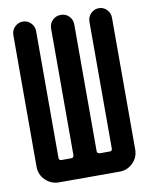

<svg xmlns="http://www.w3.org/2000/svg" viewBox="-83 -791 666 852"><g transform="rotate(-10 250.0 -365.0)"><path d="M113.3 0Q78.1 0 52.7 -24.9Q27.3 -49.8 27.3 -85V-678.7Q27.3 -700.2 42.5 -715.3Q57.6 -730.5 78.6 -730.5Q99.6 -730.5 114.7 -715.3Q129.9 -700.2 129.9 -678.7V-107.4Q129.9 -96.7 140.6 -95.7H185.5Q196.3 -95.7 197.3 -107.4V-677.7Q197.3 -700.2 212.4 -715.3Q227.5 -730.5 250 -730.5Q272.5 -730.5 287.1 -715.3Q301.8 -700.2 301.8 -677.7V-107.4Q301.8 -96.7 314.5 -95.7H359.4Q370.1 -95.7 370.1 -107.4V-678.7Q370.1 -700.2 385.3 -715.3Q400.4 -730.5 421.4 -730.5Q442.4 -730.5 457 -715.3Q471.7 -700.2 471.7 -678.7V-85Q471.7 -49.8 446.8 -24.9Q421.9 0 386.7 0Z"/></g></svg>

Font: Rounded-X Mgen+ 2m medium
Style: Regular
Weight: 500
Designer: [Source Han Sans]
Ryoko NISHIZUKA  (kana & ideographs); Paul D. Hunt (Latin, Greek & Cyrillic); Wenlong ZHANG  (bopomofo
Version: Version 1.059.20150602